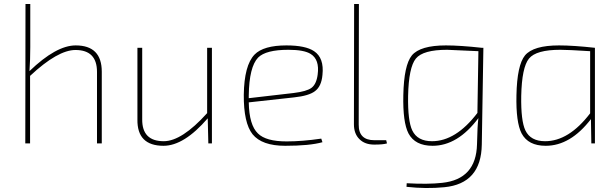

<svg xmlns="http://www.w3.org/2000/svg" viewBox="-20 -720 3087 964"><path d="M132 -484Q132 -420 128 -363Q262 -492 360 -492Q491 -492 491 -360V0H467V-359Q467 -469 359 -469Q270 -469 131 -339V0H107L108 -700H132Z M1044 0H1026L1023 -126Q904 12 801 12Q668 12 670 -120V-480H694V-121Q693 -11 802 -11Q893 -11 1020 -152V-480H1044Z M1599 -6Q1535 12 1412 12Q1295 12 1248 -46Q1203 -103 1204 -244Q1206 -392 1258 -446Q1303 -492 1418 -492Q1514 -492 1557 -463Q1608 -429 1599 -344Q1594 -286 1561 -262Q1531 -239 1456 -231L1229 -206Q1231 -92 1275 -50Q1315 -10 1419 -10Q1497 -10 1593 -24ZM1454 -253Q1520 -261 1544 -279Q1569 -298 1575 -346Q1585 -421 1540 -449Q1507 -470 1428 -470Q1315 -470 1276 -431Q1231 -384 1229 -241V-227Z M1781 -95Q1780 -16 1860 -16H1919L1923 0Q1904 6 1859 6Q1812 6 1785 -21Q1757 -48 1757 -96L1758 -700H1782Z M2399 6Q2396 202 2211 220Q2120 229 2021 218L2022 200Q2129 206 2200 198Q2371 180 2375 4Q2377 -92 2382 -127Q2278 12 2152 12Q2064 12 2031 -50Q2002 -106 2005 -242Q2008 -393 2048 -442Q2090 -492 2219 -492Q2290 -492 2399 -480H2407ZM2382 -463 2225 -470Q2104 -470 2068 -426Q2032 -382 2029 -238Q2027 -113 2050 -65Q2076 -11 2149 -11Q2269 -11 2377 -153Z M2947 -122Q2844 12 2720 12Q2632 12 2599 -50Q2570 -106 2573 -242Q2576 -393 2616 -442Q2658 -492 2787 -492Q2858 -492 2967 -480V0H2949ZM2943 -463Q2833 -470 2793 -470Q2672 -470 2636 -426Q2600 -382 2597 -238Q2595 -113 2618 -65Q2644 -11 2717 -11Q2836 -11 2943 -151Z"/></svg>

Font: Taylor Sans Thin
Style: Regular
Weight: 100
Italic angle: -8°
Designer: Natanael Gama
Version: Version 1.001 September 8, 2015